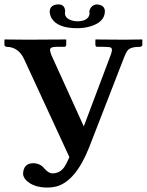

<svg xmlns="http://www.w3.org/2000/svg" viewBox="-20 -824 662 866"><path d="M453.1 -773.9Q453.1 -724.1 386.2 -704.6Q358.9 -696.8 328.1 -696.8Q239.3 -696.8 212.4 -742.2Q204.6 -756.8 204.1 -772.9Q206.1 -803.2 243.2 -804.2Q269.5 -804.2 273.4 -778.8Q273.9 -775.4 273.9 -772.9Q273.9 -772 273.4 -768.6L272.9 -765.1Q272.9 -741.2 304.7 -731.4Q316.4 -728 329.1 -728Q370.6 -728 381.8 -752.9Q383.8 -758.8 383.8 -764.2V-766.1Q383.8 -768.1 383.3 -770.5L382.8 -772.9Q389.2 -800.3 415 -804.2Q452.1 -802.2 453.1 -773.9ZM215.8 -42Q248.5 -42 268.1 -67.9Q280.3 -85 293 -115.2L87.9 -559.1Q62 -612.3 9.8 -612.8Q1 -614.3 0 -621.1V-645L1 -646Q2 -646 105 -645L276.9 -646L278.8 -645V-621.1Q277.3 -614.3 272 -612.8H233.9Q205.6 -612.8 205.6 -598.6Q206.1 -590.3 211.9 -575.2L357.9 -253.9L479 -575.2Q490.7 -605 479 -609.9Q470.2 -612.8 445.8 -612.8H416Q411.1 -614.7 410.2 -621.1V-645L412.1 -646Q413.1 -646 540 -645L620.1 -646L622.1 -645V-621.1Q621.1 -613.8 610.8 -612.8Q568.4 -612.8 555.2 -596.2Q547.9 -585.9 540 -565.9L382.8 -161.1Q322.3 -7.3 234.4 17.1Q214.8 22 194.8 22Q130.9 22 97.7 -11.2Q84.5 -25.9 84 -40Q85.9 -86.9 128.9 -87.9Q161.6 -87.4 179.2 -64.9Q199.2 -42 215.8 -42Z"/></svg>

Font: Linux Libertine O
Style: Semibold
Weight: 700
Designer: Philipp H. Poll
Foundry: Philipp H. Poll
Version: Version 5.0.0